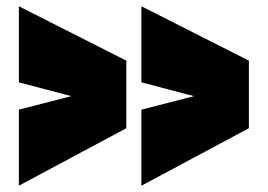

<svg xmlns="http://www.w3.org/2000/svg" viewBox="-20 -580 852 611"><path d="M382 -387V-172L40 11V-231L207 -274L40 -318V-560ZM772 -387V-172L430 11V-231L597 -274L430 -318V-560Z"/></svg>

Font: Georama ExtraExtended Black
Style: Regular
Weight: 900
Width: 8
Designer: Jean-Baptiste Levee
Foundry: Production Type
Version: Version 1.000